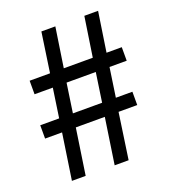

<svg xmlns="http://www.w3.org/2000/svg" viewBox="-124 -750 739 840"><g transform="rotate(-20 246.0 -330.0)"><path d="M67 0 99 -214H20V-276H108L128 -412H43V-475H138L165 -660H230L202 -475H337L365 -660H429L401 -475H472V-412H392L372 -276H449V-214H362L331 0H266L298 -214H163L131 0ZM172 -276H308L328 -412H192Z"/></g></svg>

Font: Bricolage Grotesque 10pt Condensed Light
Style: Regular
Weight: 300
Width: 3
Designer: Mathieu Triay
Foundry: Atelier Triay
Version: Version 1.000; ttfautohint (v1.8.4.7-5d5b);gftools[0.9.32]